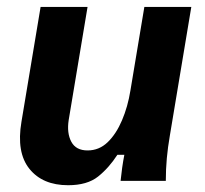

<svg xmlns="http://www.w3.org/2000/svg" viewBox="-20 -520 590 552"><path d="M175.8 12.5Q102.5 12.5 64.6 -34.6Q26.7 -81.7 41.7 -170L96.7 -500H231.7L177.5 -175Q171.7 -137.5 185 -112.5Q198.3 -87.5 231.7 -87.5Q265 -87.5 289.6 -111.2Q314.2 -135 330.8 -174.2Q347.5 -213.3 355 -260L395 -500H530L468.3 -130Q462.5 -96.7 459.6 -65Q456.7 -33.3 456.7 0H326.7Q328.3 -16.7 331.2 -37.5Q334.2 -58.3 337.5 -75H317.5Q293.3 -37.5 262.1 -12.5Q230.8 12.5 175.8 12.5Z"/></svg>

Font: Familjen Grotesk
Style: Bold Italic
Weight: 700
Italic angle: -9.46201°
Designer: Anders Wikstroem, Jonas Baeckman, Matilda Gysing, Kristian Moeller
Foundry: Familjen STHLM AB
Version: Version 2.002; ttfautohint (v1.8.4.7-5d5b)